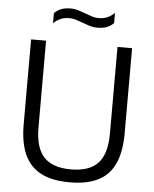

<svg xmlns="http://www.w3.org/2000/svg" viewBox="-61 -975 830 1035"><g transform="rotate(5 354.0 -457.0)"><path d="M355 9.5Q260.5 9.5 200 -21.5Q139.5 -52.5 110.2 -116.8Q81 -181 81 -280V-740H162V-271Q162 -161.5 208.8 -111Q255.5 -60.5 355 -60.5Q455.5 -60.5 502 -111Q548.5 -161.5 548.5 -271V-740H627.5V-280Q627.5 -181 598.8 -116.8Q570 -52.5 509.8 -21.5Q449.5 9.5 355 9.5ZM432 -834Q408.5 -834 387.8 -840.5Q367 -847 347.5 -854.5Q329.5 -861.5 312.2 -866.8Q295 -872 277 -872Q250 -872 230 -863.5Q210 -855 191 -837V-891.5Q207 -908 228 -916.2Q249 -924.5 278 -924.5Q301.5 -924.5 322.5 -918Q343.5 -911.5 362.5 -904Q380.5 -897 397.8 -891.5Q415 -886 433 -886Q460 -886 480.2 -894.8Q500.5 -903.5 519 -921.5V-866.5Q503.5 -850.5 482.2 -842.2Q461 -834 432 -834Z"/></g></svg>

Font: Encode Sans Condensed Thin
Style: Regular
Weight: 400
Version: Version 3.002